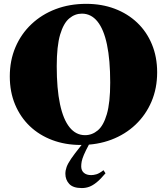

<svg xmlns="http://www.w3.org/2000/svg" viewBox="-20 -740 870 1000"><path d="M429 -720Q510 -720 577.5 -694.5Q645 -669 694.5 -622Q744 -575 771.2 -509.2Q798.5 -443.5 798.5 -363Q798.5 -280 769 -210.8Q739.5 -141.5 686 -90.8Q632.5 -40 560 -12.5Q487.5 15 400.5 15Q320 15 252.2 -10.5Q184.5 -36 135.2 -83Q86 -130 58.5 -195.8Q31 -261.5 31 -342Q31 -425 60.5 -494.2Q90 -563.5 143.8 -614.2Q197.5 -665 270 -692.5Q342.5 -720 429 -720ZM423 -36Q459.5 -36 489.2 -60.8Q519 -85.5 536.5 -145.5Q554 -205.5 554 -310Q554 -428 537.2 -507.8Q520.5 -587.5 487.5 -628.2Q454.5 -669 406.5 -669Q370.5 -669 340.8 -644.2Q311 -619.5 293.2 -559.8Q275.5 -500 275.5 -395Q275.5 -277.5 292.5 -197.5Q309.5 -117.5 342.5 -76.8Q375.5 -36 423 -36ZM444 11.5Q426 45 417 66.2Q408 87.5 405.5 101Q403 114.5 403 126.5Q403 148 416.8 160Q430.5 172 455 172Q467 172 482 167.8Q497 163.5 519 146.5L529.5 162.5Q503.5 193.5 483 210Q462.5 226.5 444.2 233Q426 239.5 406 239.5Q360.5 239.5 340.5 217.8Q320.5 196 320.5 165Q320.5 147.5 327 129.5Q333.5 111.5 350.8 86.2Q368 61 399 22.5L427 -13H458Z"/></svg>

Font: Newsreader 60pt ExtraBold
Style: Regular
Weight: 800
Designer: Hugues Gentile
Foundry: Production Type
Version: Version 1.003